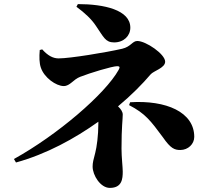

<svg xmlns="http://www.w3.org/2000/svg" viewBox="-20 -846 1040 937"><path d="M360 -826 353 -813C394 -783 427 -752 448 -720C486 -665 494 -639 537 -639C584 -639 616 -671 616 -711C616 -798 487 -826 360 -826ZM615 -347 610 -333C689 -292 715 -257 775 -176C813 -121 832 -114 860 -114C898 -114 928 -143 928 -178C928 -299 791 -358 615 -347ZM460 -244C460 -184 452 -128 445 -101C436 -66 432 -53 432 -33C432 9 470 71 516 71C576 71 579 26 579 -9C579 -30 573 -79 573 -121C573 -227 579 -263 579 -287C579 -300 570 -314 556 -327C622 -382 676 -437 715 -483C729 -500 786 -514 786 -545C786 -582 692 -646 650 -646C626 -646 619 -618 576 -608C497 -590 322 -561 266 -561C238 -561 213 -575 186 -605L174 -602C171 -568 172 -537 179 -517C195 -467 254 -426 291 -426C322 -426 337 -458 371 -471C419 -490 528 -523 552 -523C565 -523 566 -518 559 -505C493 -387 261 -188 48 -70L58 -53C207 -94 345 -170 460 -252Z"/></svg>

Font: Source Han Serif KR Heavy
Style: Regular
Weight: 900
Designer: Ryoko NISHIZUKA 西塚涼子 (kana & ideographs); Frank Grießhammer (Latin, Greek & Cyrillic); Wenlong ZHANG 张文龙 (bopomofo); San
Foundry: Adobe
Version: Version 2.001;hotconv 1.1.0;makeotfexe 2.6.0